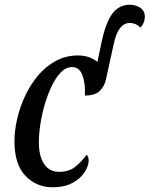

<svg xmlns="http://www.w3.org/2000/svg" viewBox="-20 -780 631 810"><path d="M201 10Q134 10 87.5 -38Q41 -86 41 -184Q41 -229 52.5 -279Q64 -329 86.5 -376.5Q109 -424 141 -462Q173 -500 215.5 -523Q258 -546 309 -546Q336 -546 356 -538.5Q376 -531 391 -519L410 -609Q428 -690 456 -725Q484 -760 527 -760Q553 -760 572 -747Q591 -734 591 -710Q591 -683 572 -663Q555 -683 527 -683Q503 -683 486 -661Q469 -639 459 -591L427 -445Q421 -417 401.5 -397Q382 -377 338 -377Q341 -427 328 -462Q315 -497 284 -497Q259 -497 238 -476Q217 -455 199.5 -419.5Q182 -384 169.5 -342Q157 -300 150.5 -257Q144 -214 144 -179Q144 -120 166.5 -87.5Q189 -55 229 -55Q272 -55 299.5 -78Q327 -101 345 -127Q354 -121 354 -102Q354 -81 337.5 -54.5Q321 -28 287 -9Q253 10 201 10Z"/></svg>

Font: Noto Serif ExtraCondensed Medium
Style: Italic
Weight: 500
Width: 2
Italic angle: -12°
Designer: Monotype Design Team
Foundry: Monotype Imaging Inc.
Version: Version 2.013; ttfautohint (v1.8.4.7-5d5b)